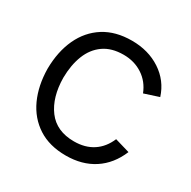

<svg xmlns="http://www.w3.org/2000/svg" viewBox="-133 -683 819 825"><g transform="rotate(30 277.0 -270.0)"><path d="M294 15Q212.3 15 156 -21.5Q99.7 -58 70.3 -122.3Q41 -186.7 40 -270Q41 -355 70.9 -419.2Q100.8 -483.3 157.3 -519.2Q213.8 -555 294.7 -555Q376.5 -555 437.2 -515.1Q498 -475.2 520.3 -405.7L448.3 -382.3Q429.3 -431 388.2 -457.8Q347.2 -484.7 294 -484.7Q234.3 -484.7 195.5 -457.2Q156.7 -429.8 137.7 -381.4Q118.7 -333 118 -270Q119 -173.2 163.1 -114.2Q207.2 -55.3 294 -55.3Q349 -55.3 387.7 -80.7Q426.3 -106 446.7 -154.3L520.3 -132.7Q490.3 -60.7 432.3 -22.8Q374.3 15 294 15Z"/></g></svg>

Font: Manrope Variable Light
Style: Regular
Weight: 200
Designer: Mikhail Sharanda
Foundry: Mikhail Sharanda
Version: Version 4.505